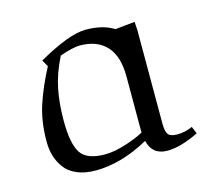

<svg xmlns="http://www.w3.org/2000/svg" viewBox="-75 -545 709 641"><g transform="rotate(-15 279.5 -224.5)"><path d="M47.9 -128.9Q47.9 -197.8 66.2 -253.4Q84.5 -309.1 117.2 -371.1L104 -394Q212.9 -456.1 270 -456.1Q329.6 -456.1 367.2 -432.1L435.1 -439L437 -411.1V-86.9Q437 -59.1 445.1 -49.1Q453.1 -39.1 476.1 -39.1Q502.9 -39.1 528.8 -50.8L539.1 -25.9Q476.1 4.9 430.2 4.9Q378.4 4.9 366.2 -45.9Q270.5 6.8 182.1 6.8Q145 6.8 117.7 -4.9Q90.3 -16.6 75.7 -36.9Q61 -57.1 54.4 -79.8Q47.9 -102.5 47.9 -128.9ZM121.1 -182.1Q121.1 -101.6 142.3 -69.3Q163.6 -37.1 226.1 -37.1Q257.3 -37.1 297.6 -49.8Q337.9 -62.5 361.8 -76.2V-270Q361.8 -340.3 329.6 -375.2Q297.4 -410.2 237.8 -410.2Q213.4 -410.2 168 -394Q140.6 -339.4 130.9 -290Q121.1 -240.7 121.1 -182.1Z"/></g></svg>

Font: Dehuti
Style: Book
Weight: 400
Version: Version 1.2